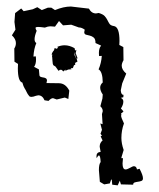

<svg xmlns="http://www.w3.org/2000/svg" viewBox="-20 -471 484 583"><path d="M292 -184.1Q284.2 -195.3 284.2 -205.1Q284.2 -213.9 292 -220.7Q291.5 -253.9 279.3 -260.3Q287.6 -279.3 289.1 -301.3L280.8 -300.8L280.3 -310.1Q280.3 -324.7 287.1 -332.5L270 -340.3Q270 -352.5 264.6 -356.9Q259.3 -361.3 252.9 -362.8Q246.6 -364.3 241.2 -365.7Q235.8 -367.2 235.8 -373.5L237.3 -380.9Q228 -387.7 219.2 -387.7L196.3 -396L171.4 -394L159.2 -407.2L147 -390.1Q139.6 -390.6 133.3 -391.1H132.3Q126 -391.1 116.2 -387.2Q102.1 -389.2 95.2 -389.2Q92.3 -389.2 90.8 -388.7Q87.9 -388.2 87.9 -386.2Q87.9 -382.8 91.3 -377.4Q85 -361.3 85 -352.1Q85 -343.3 90.3 -340.3Q83 -323.2 81.5 -299.3L88.9 -299.8L89.4 -290.5Q89.4 -275.9 83.5 -268.1L98.1 -260.3L99.6 -243.7Q99.6 -239.3 103.3 -237.8Q106.9 -236.3 111.1 -235.8Q115.2 -235.4 118.9 -233.4Q122.6 -231.4 122.6 -226.1L121.1 -218.8L158.7 -218.3Q168.9 -218.3 176.8 -212.6Q184.6 -207 190.4 -195.8L187.5 -170.4L176.8 -174.8L152.3 -168.9L141.1 -172.9Q134.8 -172.9 127.4 -164.6L115.2 -166.5Q108.9 -181.6 96.2 -181.6L89.4 -180.2Q80.6 -176.8 75.2 -176.8Q70.3 -176.8 68.4 -179.7Q63.5 -185.5 60.8 -191.7Q58.1 -197.8 54.7 -202.9Q51.3 -208 47.9 -220.2Q34.2 -223.6 34.2 -263.7L34.7 -276.9L23.9 -283.7L23.4 -323.7Q28.3 -331.1 28.3 -340.3Q28.3 -352.5 16.1 -363.8L26.9 -380.9L23.9 -404.3L25.9 -431.2L44.4 -445.3L51.8 -437L79.6 -442.9L93.3 -449.2L106.9 -440.4L125.5 -447.8H135.7L147 -440.4Q173.3 -451.2 195.3 -451.2L250 -444.8Q257.8 -430.2 271.5 -430.2L279.8 -431.6Q293 -427.7 298.1 -421.9Q303.2 -416 306.2 -409.9Q309.1 -403.8 312.7 -398.4Q316.4 -393.1 327.1 -391.6Q342.8 -387.7 342.8 -346.7L342.3 -334.5L354.5 -328.1L355 -288.1Q349.6 -278.8 349.6 -271.5Q349.6 -259.3 363.3 -247.6L351.1 -217.8L346.7 -196.8Q347.7 -183.1 354.5 -183.1H355L354.5 -175.8L346.7 -173.8Q354.5 -170.4 354.5 -162.6Q354.5 -152.8 347.2 -141.6L355 -132.8Q350.1 -127 347.7 -127L348.6 -121.6Q347.7 -121.1 347.7 -119.6Q347.7 -114.3 356.4 -96.2Q348.6 -74.7 348.6 -52.2Q348.6 -35.2 355.5 -15.6L348.6 7.3Q348.6 9.8 350.6 9.8L353.5 8.8L352.1 25.4Q352.1 43.5 361.3 43.5Q364.3 43.5 367.7 42Q371.1 40.5 374.8 38.6Q378.4 36.6 381.3 35.2Q384.3 33.7 386.7 33.7Q394 33.7 396 43.5L403.8 41.5Q414.1 61 414.1 70.3Q414.1 76.7 409.4 78.4Q404.8 80.1 399.2 80.8Q393.6 81.5 388.9 83Q384.3 84.5 384.3 89.8L347.2 88.9L343.8 77.6L337.4 91.8L320.8 89.8L319.3 73.7Q316.9 73.7 313.5 85.9L296.4 88.9L283.2 81.1L280.3 45.4Q280.3 27.3 285.6 21Q284.7 1 280.3 1Q277.8 1 273.4 9.3L272.9 3.4Q272.9 -8.8 285.6 -9.8L282.7 -25.4Q282.7 -37.6 291.5 -44.4L285.6 -57.1L289.6 -59.1L285.2 -64.9L289.6 -76.7L284.7 -96.2L291.5 -93.8L289.6 -124.5L292 -133.3Q292 -141.6 284.7 -148.4L291 -171.9ZM156.2 -326.2 153.8 -328.6Q165 -333.5 176.3 -333.5Q190.9 -333.5 206.5 -324.7L208 -317.4L211.9 -319.8L210 -309.1L216.3 -292L212.9 -295.9V-294.4Q212.9 -290 215.3 -284.2L208 -279.8L208.5 -274.4L204.6 -272.9L201.2 -264.2L194.3 -263.7L197.3 -260.7L187 -259.8L178.2 -255.9L179.2 -259.8L171.9 -253.9Q168.5 -259.3 164.6 -259.3Q161.6 -259.3 157.7 -255.9L148.4 -269L142.6 -272.5Q139.6 -275.4 139.2 -287.1Q138.7 -298.8 137.7 -302.2L140.1 -304.2L136.7 -305.2Q138.2 -312 144 -318.4L146 -325.2L152.3 -322.8ZM208 -314.5 206.1 -304.2 211.4 -292.5 208 -304.7Z"/></svg>

Font: Truetypewriter PolyglOTT
Style: Regular
Weight: 400
Designer: Sergey Beatoff a.k.a. Sam_T
Version: Version 3.76